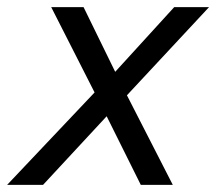

<svg xmlns="http://www.w3.org/2000/svg" viewBox="-51 -520 608 540"><path d="M537 -500 306 -252 435 0H345L249 -193L70 0H-31L215 -260L93 -500H184L273 -318L439 -500Z"/></svg>

Font: Elaine Sans
Style: Italic
Weight: 400
Italic angle: -13°
Designer: Wei Huang
Foundry: Wei Huang
Version: Version 2.001;December 24, 2019;FontCreator 12.0.0.2547 64-b